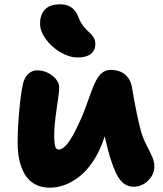

<svg xmlns="http://www.w3.org/2000/svg" viewBox="-20 -849 748 882"><path d="M336.9 -585Q298.8 -585 258.1 -608.6Q217.3 -632.3 190.7 -668.9Q164.1 -705.6 164.1 -740.2Q164.1 -782.7 187 -805.9Q210 -829.1 257.8 -829.1Q318.8 -829.1 340.8 -769Q349.1 -746.6 363.3 -728.5Q377.4 -710.4 388.9 -701.4Q400.4 -692.4 409.2 -678.5Q418 -664.6 418 -647Q418 -617.7 397.5 -601.3Q377 -585 336.9 -585ZM209 13.2Q168.5 13.2 138.9 -3.7Q109.4 -20.5 92.8 -50Q76.2 -79.6 68.6 -115Q61 -150.4 61 -192.9Q61 -258.3 68.1 -336.9Q75.2 -415.5 84 -456.1Q89.8 -489.3 108.2 -507.6Q126.5 -525.9 149.9 -525.9Q189.5 -525.9 220.7 -501.2Q252 -476.6 252 -445.8Q252 -428.2 240.5 -350.6Q229 -272.9 229 -229Q229 -213.9 229.5 -205.3Q230 -196.8 231.7 -185.1Q233.4 -173.3 238 -167.7Q242.7 -162.1 250 -162.1Q287.1 -162.1 338.9 -274.9Q354.5 -305.7 369.9 -346.7Q385.3 -387.7 395.3 -416.5Q405.3 -445.3 418.2 -472.7Q431.2 -500 448.2 -513.9Q465.3 -527.8 487.8 -527.8Q532.2 -527.8 557.1 -504.4Q582 -481 586.9 -442.9Q608.4 -317.4 627 -248Q636.7 -214.4 653.1 -182.4Q669.4 -150.4 679.2 -128.4Q689 -106.4 689 -84Q689 -47.9 660.4 -19.5Q631.8 8.8 594.2 8.8Q551.3 8.8 525.1 -32.2Q499 -73.2 476.1 -160.2Q473.6 -170.9 468.5 -191.9Q463.4 -212.9 460.9 -223.1Q459.5 -219.2 457 -211.4Q454.6 -203.6 453.1 -200.2Q433.6 -146 405 -104.2Q376.5 -62.5 344 -37.4Q311.5 -12.2 277.3 0.5Q243.2 13.2 209 13.2Z"/></svg>

Font: Shantell Sans Normal
Style: Regular
Weight: 800
Designer: Stephen Nixon, Anya Danilova, Shantell Martin
Foundry: Arrow Type
Version: Version 1.006;[559af2be0]